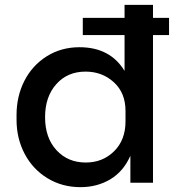

<svg xmlns="http://www.w3.org/2000/svg" viewBox="-20 -750 734 788"><path d="M310.1 18.1Q234.9 18.1 174.8 -18.6Q114.7 -55.2 81.3 -118.4Q47.9 -181.6 47.9 -258.8V-277.8Q47.9 -355 80.1 -418.2Q112.3 -481.4 171.6 -518.8Q231 -556.2 306.2 -556.2Q432.1 -556.2 491.2 -459V-606H319.8V-676.8H491.2V-730H607.9V-676.8H673.8V-606H607.9V0H515.1V-110.8Q486.8 -46.4 432.9 -14.2Q378.9 18.1 310.1 18.1ZM332 -83Q401.4 -83 448.2 -129.2Q495.1 -175.3 495.1 -252V-294.9Q495.1 -368.7 447.3 -412.4Q399.4 -456.1 331.1 -456.1Q256.8 -456.1 210.9 -404.5Q165 -353 165 -269Q165 -184.6 211.7 -133.8Q258.3 -83 332 -83Z"/></svg>

Font: Sora Medium
Style: Regular
Weight: 500
Designer: Jonathan Barnbrook, Julián Moncada
Foundry: Barnbrook Fonts
Version: Version 2.000